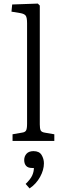

<svg xmlns="http://www.w3.org/2000/svg" viewBox="-20 -786 358 1071"><path d="M50 0V-37L102 -46Q119 -48 125 -57.5Q131 -67 131 -96V-657Q131 -688 123.5 -698.5Q116 -709 93 -713L44 -721L48 -761L191 -766L202 -755V-92Q202 -70 206.5 -59.5Q211 -49 230 -46L283 -37V0ZM145 265 123 240Q150 214 159.5 193Q169 172 169 151H159Q136 151 125.5 139Q115 127 115 107Q115 86 128 71.5Q141 57 167 57Q199 57 212 78.5Q225 100 225 125Q225 162 203.5 201Q182 240 145 265Z"/></svg>

Font: Literata 12pt Light
Style: Regular
Weight: 300
Designer: Latin by Veronika Burian and Jose Scaglione. Greek by Irene Vlachou. Cyrillic by Vera Evstafieva.
Foundry: TypeTogether
Version: Version 3.002